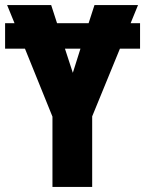

<svg xmlns="http://www.w3.org/2000/svg" viewBox="-20 -734 570 754"><path d="M186 0V-276L78 -543H0V-643H37L8 -714H181L204 -643H328L351 -714H522L493 -643H530V-543H451L342 -277V0ZM266 -448 296 -543H235Z"/></svg>

Font: Noto Sans Mono Condensed Black
Style: Regular
Weight: 900
Width: 3
Designer: Monotype Design Team
Foundry: Monotype Imaging Inc.
Version: Version 2.014